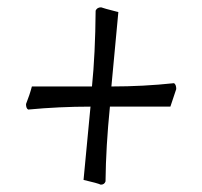

<svg xmlns="http://www.w3.org/2000/svg" viewBox="-20 -528 552 524"><path d="M455 -301Q461 -297 461 -285L445 -237H280Q269 -128 268 -33Q265 -24 255 -24Q247 -28 208 -37L227 -237Q142 -237 57 -229Q51 -232 51 -244Q61 -269 67 -292H231Q240 -380 241 -499Q245 -508 256 -508Q260 -506 303 -495L284 -292Q371 -292 455 -301Z"/></svg>

Font: Rosarivo
Style: Italic
Weight: 400
Version: Version 1.003